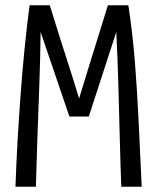

<svg xmlns="http://www.w3.org/2000/svg" viewBox="-20 -713 600 733"><path d="M39 0Q42 -86 47 -174Q52 -262 58.5 -350Q65 -438 73.5 -524.5Q82 -611 93 -693H170Q190 -628 208.5 -569.5Q227 -511 245.5 -454Q264 -397 282 -337Q300 -396 317.5 -453Q335 -510 353.5 -569Q372 -628 392 -693H470Q486 -589 495 -476.5Q504 -364 509.5 -245Q515 -126 521 0H443Q440 -78 437.5 -177.5Q435 -277 432 -384Q429 -491 424 -591L319 -268H245L135 -591Q134 -492 130 -385Q126 -278 122.5 -178Q119 -78 117 0Z"/></svg>

Font: Ubuntu Sans Mono
Style: Regular
Weight: 400
Monospace: yes
Designer: Dalton Maag Ltd
Foundry: Dalton Maag Ltd
Version: Version 1.006